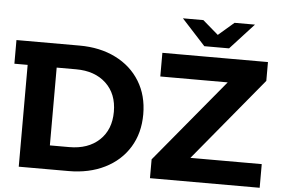

<svg xmlns="http://www.w3.org/2000/svg" viewBox="-58 -984 1565 1067"><g transform="rotate(5 724.5 -450.5)"><path d="M747 -350Q747 -245 698.5 -166Q650 -87 562.5 -43.5Q475 0 361 0H83V-568H9V-700H361Q475 -700 562.5 -656.5Q650 -613 698.5 -534Q747 -455 747 -350ZM583 -350Q583 -450 520.5 -508.5Q458 -567 353 -567H245V-133H353Q458 -133 520.5 -191.5Q583 -250 583 -350ZM1427 -132V0H815V-105L1199 -568H823V-700H1412V-595L1029 -132ZM1322 -901 1190 -757H1052L920 -901H1034L1121 -826L1208 -901Z"/></g></svg>

Font: mBank
Style: Bold
Weight: 700
Designer: Julieta Ulanovsky
Foundry: Julieta Ulanovsky
Version: Version 7.200